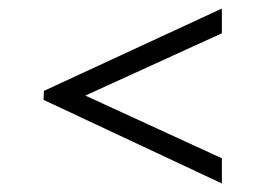

<svg xmlns="http://www.w3.org/2000/svg" viewBox="-20 -558 604 450"><path d="M83 -345 500 -538V-480L180 -334L500 -187V-128L82 -324Z"/></svg>

Font: Ibarra Real Nova SemiBold
Style: Italic
Weight: 600
Italic angle: -22°
Designer: Jose Maria Ribagorda & Octavio Pardo
Foundry: Octavio Pardo
Version: Version 1.014